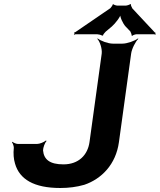

<svg xmlns="http://www.w3.org/2000/svg" viewBox="-20 -929 798 959"><path d="M297 -108C229 -108 199 -132 195 -178C195 -191 204 -217 213 -225L209 -227C200 -219 178 -210 165 -210H70C61 -210 47 -216 42 -221L40 -218C44 -213 49 -200 49 -191C46 -161 48 -135 55 -112C77 -34 149 10 281 10C323 10 363 5 401 -6C487 -35 559 -108 574 -219L635 -661C638 -685 657 -722 671 -735L669 -737C654 -725 615 -711 591 -711H544C520 -711 482 -725 468 -737L466 -735C479 -722 491 -685 488 -661L427 -219C418 -155 373 -108 297 -108ZM754 -766 641 -887C639 -891 632 -904 634 -907L631 -909C628 -905 613 -901 608 -901H566C561 -901 548 -905 546 -908L543 -907C544 -904 534 -891 531 -888L357 -769C356 -768 353 -768 352 -768L351 -765C351 -764 352 -763 352 -762C352 -760 350 -758 349 -757L350 -755C351 -756 356 -758 358 -758H465C471 -758 488 -754 490 -751L495 -752C493 -755 505 -768 508 -771L539 -797C556 -812 582 -845 584 -861H580C578 -845 594 -811 607 -797L631 -772C633 -768 639 -755 637 -752L641 -750C643 -754 658 -758 663 -758H752C753 -758 753 -756 754 -755L758 -758C757 -759 755 -760 755 -761C755 -762 757 -762 758 -763L756 -766Z"/></svg>

Font: Asimov
Style: EdgeWideIt
Weight: 500
Designer: Google
Version: Version 2.000980: 2014